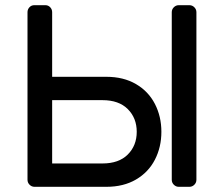

<svg xmlns="http://www.w3.org/2000/svg" viewBox="-20 -720 863 740"><path d="M155 -700Q166 -700 173.5 -692Q181 -684 181 -673V-424H390Q456 -424 504 -396Q552 -368 577 -319.5Q602 -271 602 -212Q602 -153 577 -104.5Q552 -56 504 -28Q456 0 390 0H113Q102 0 94 -8Q86 -16 86 -27V-673Q86 -684 93.5 -692Q101 -700 112 -700ZM737 -673V-27Q737 -16 729 -8Q721 0 710 0H669Q658 0 650 -8Q642 -16 642 -27V-673Q642 -684 650 -692Q658 -700 669 -700H710Q721 -700 729 -692Q737 -684 737 -673ZM181 -334V-90H375Q438 -90 472.5 -124.5Q507 -159 507 -212Q507 -265 472.5 -299.5Q438 -334 375 -334Z"/></svg>

Font: Rubik
Style: Regular
Weight: 400
Designer: Hubert & Fischer
Foundry: Hubert & Fischer
Version: Version 1.100